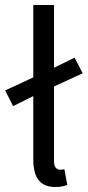

<svg xmlns="http://www.w3.org/2000/svg" viewBox="-29 -732 347 761"><path d="M23 -311.5 -8.6 -373.5 109.9 -428.6 172.2 -457.2 266.9 -503.5 298.6 -441.5 177.1 -385.5 114.8 -356.9ZM190.2 9.2Q159.2 9.2 140 -3.4Q120.7 -16 111.8 -40.5Q102.9 -64.9 102.9 -100.2V-712.2H185.1V-94.2Q185.1 -74.5 192.3 -66.9Q199.5 -59.3 209.5 -59.3Q213.1 -59.3 216.6 -59.8Q220.1 -60.3 226.1 -61.3L237.7 0.8Q229.2 4.4 217.4 6.8Q205.5 9.2 190.2 9.2Z"/></svg>

Font: Source Sans 3
Style: Regular
Weight: 200
Designer: Paul D. Hunt
Foundry: Adobe
Version: Version 3.046;hotconv 1.0.118;makeotfexe 2.5.65603